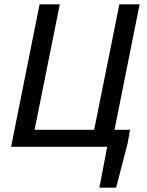

<svg xmlns="http://www.w3.org/2000/svg" viewBox="-20 -675 678 883"><path d="M31 0 162 -655H255L139 -78H413L529 -655H622L491 0ZM437 188 473 0H439L454 -78H578L567 -16L514 188Z"/></svg>

Font: Source Sans 3 Medium
Style: Italic
Weight: 500
Italic angle: -11°
Designer: Paul D. Hunt
Foundry: Adobe
Version: Version 3.052;hotconv 1.1.0;makeotfexe 2.6.0